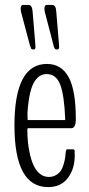

<svg xmlns="http://www.w3.org/2000/svg" viewBox="-20 -759 363 785"><path d="M113.8 -557.1Q111.8 -557.1 110.1 -557.9Q108.4 -558.6 107.2 -560.8Q106 -563 105.5 -564.7Q105 -566.4 103.8 -570.3Q102.5 -574.2 101.6 -576.2L66.9 -707Q64.5 -716.8 64.5 -722.7Q64.5 -738.8 73.7 -738.8H96.7Q111.3 -738.8 113.3 -711.9L123.5 -589.8Q125 -569.3 125 -568.4Q125 -557.1 120.1 -557.1ZM209.5 -557.1Q208.5 -557.1 207.5 -557.6Q202.6 -558.6 198.7 -573.7Q198.2 -575.2 198.2 -576.2L164.1 -707Q161.6 -716.8 161.6 -722.7Q161.6 -738.8 170.9 -738.8H193.8Q208.5 -738.8 210 -711.9L220.2 -589.8Q221.7 -569.3 221.7 -568.4Q221.7 -557.1 215.8 -557.1ZM176.3 5.9Q39.1 5.9 39.1 -246.1Q39.1 -497.6 171.9 -497.6Q230.5 -497.6 260.3 -444.3Q290 -391.1 290 -271.5Q290 -234.9 271.5 -234.9H94.7Q91.8 -234.9 91.8 -227.5Q91.8 -200.2 94.5 -174.8Q97.2 -149.4 103.5 -123.5Q109.9 -97.7 119.4 -78.6Q128.9 -59.6 144.3 -47.6Q159.7 -35.6 179.2 -35.6Q196.3 -35.6 209 -43.2Q221.7 -50.8 228.5 -60.8Q235.4 -70.8 240 -86.7Q244.6 -102.5 246.3 -113.5Q248 -124.5 249 -139.2Q251 -148.4 253.4 -148.4H278.8Q284.7 -148.4 285.2 -142.1V-133.8Q285.6 -125 285.6 -123Q285.6 -68.8 257.6 -31.5Q229.5 5.9 176.3 5.9ZM93.8 -268.1Q93.8 -268.1 246.1 -268.1Q246.6 -268.1 246.6 -272.5Q242.7 -370.6 226.1 -413.3Q209.5 -456.1 170.9 -456.1Q156.2 -456.1 144.5 -449.5Q132.8 -442.9 121.6 -426.3Q110.4 -409.7 102.8 -377Q95.2 -344.2 92.3 -296.9Q92.3 -268.1 93.8 -268.1Z"/></svg>

Font: BenchNine Light
Style: Regular
Weight: 300
Version: Version 1 ; ttfautohint (v0.92.18-e454-dirty) -l 8 -r 50 -G 